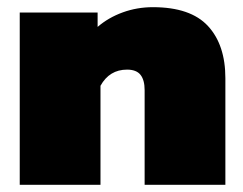

<svg xmlns="http://www.w3.org/2000/svg" viewBox="-20 -515 678 535"><path d="M35 -480H252V-440Q282 -466 322 -480.5Q362 -495 406 -495Q511 -495 559.5 -442.5Q608 -390 608 -297V0H383V-264Q383 -292 371.5 -306.5Q360 -321 334 -321Q285 -321 260 -276V0H35Z"/></svg>

Font: Prompt Black
Style: Regular
Weight: 900
Designer: Katatrad Team
Foundry: CadsonDemak
Version: Version 1.001